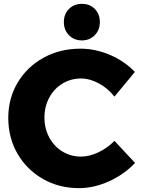

<svg xmlns="http://www.w3.org/2000/svg" viewBox="-20 -965 732 998"><path d="M401 -557Q348 -557 304.5 -530.5Q261 -504 236 -457.5Q211 -411 211 -354Q211 -297 236 -250.5Q261 -204 304.5 -177.5Q348 -151 401 -151Q444 -151 491 -173Q538 -195 575 -233L682 -118Q625 -58 546.5 -22.5Q468 13 391 13Q287 13 203 -35Q119 -83 71 -166Q23 -249 23 -352Q23 -454 72 -536Q121 -618 206.5 -665Q292 -712 398 -712Q476 -712 552 -679.5Q628 -647 681 -591L575 -463Q541 -506 494 -531.5Q447 -557 401 -557ZM499 -850Q499 -809 472.5 -782Q446 -755 406 -755Q365 -755 338.5 -782Q312 -809 312 -850Q312 -892 338.5 -918.5Q365 -945 406 -945Q447 -945 473 -918.5Q499 -892 499 -850Z"/></svg>

Font: Gontserrat
Style: Bold
Weight: 700
Designer: Julieta Ulanovsky
Foundry: Julieta Ulanovsky
Version: Version 6.001